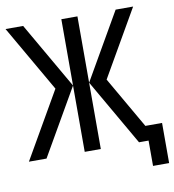

<svg xmlns="http://www.w3.org/2000/svg" viewBox="-82 -691 799 881"><g transform="rotate(-10 317.5 -250.0)"><path d="M560 118V0H528V-69H635V118ZM337.5 -309 515.5 -618H597L419 -309ZM2.5 0 180.5 -309H262.5L84.5 0ZM180.5 -309 2.5 -618H84.5L262.5 -309ZM262.5 0V-618H337.5V0ZM515.5 0 337.5 -309H419L597 0Z"/></g></svg>

Font: Victor Mono Thin
Style: Regular
Weight: 100
Monospace: yes
Designer: Rune Bjørnerås
Version: Version 1.561;gftools[0.9.30]